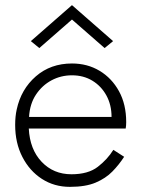

<svg xmlns="http://www.w3.org/2000/svg" viewBox="-20 -717 550 747"><path d="M260 -641 133 -530 100 -557 260 -697 420 -557 387 -530ZM463 -107Q443 -76 417 -49.5Q391 -23 352 -6.5Q313 10 252 10Q191 10 143 -21Q95 -52 67 -106.5Q39 -161 39 -231Q39 -264 45 -291Q62 -370 119.5 -420Q177 -470 260 -470Q320 -470 367.5 -441.5Q415 -413 443 -362Q471 -311 471 -242Q471 -228 469 -217H92Q96 -136 142 -87.5Q188 -39 258 -39Q323 -39 360.5 -68Q398 -97 421 -134ZM260 -424Q217 -424 180.5 -404.5Q144 -385 120 -349Q96 -313 93 -262H414Q414 -309 394 -345.5Q374 -382 339.5 -403Q305 -424 260 -424Z"/></svg>

Font: Jost* Light
Style: Regular
Weight: 300
Version: Version 3.7